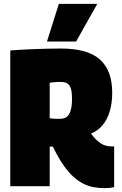

<svg xmlns="http://www.w3.org/2000/svg" viewBox="-20 -959 629 989"><path d="M517 10Q489 10 462 5Q435 0 409 -13Q383 -26 357 -49.5Q331 -73 305 -111Q279 -149 252 -204Q250 -204 248 -204Q246 -204 243 -204Q241 -204 239.5 -204Q238 -204 236 -204V0H33V-699Q84 -703 129 -705Q174 -707 215.5 -708Q257 -709 295 -709Q361 -709 411 -695.5Q461 -682 493.5 -653.5Q526 -625 542 -582Q558 -539 558 -481Q558 -429 545.5 -386.5Q533 -344 508.5 -314.5Q484 -285 449 -271Q461 -254 473.5 -241.5Q486 -229 499 -220.5Q512 -212 525.5 -208.5Q539 -205 554 -205Q558 -205 561.5 -205Q565 -205 568 -205V5Q560 7 548 8.5Q536 10 517 10ZM290 -347Q306 -347 317.5 -353Q329 -359 336.5 -372Q344 -385 347.5 -404.5Q351 -424 351 -451Q351 -481 346 -500Q341 -519 328.5 -528Q316 -537 294 -537Q288 -537 282 -537Q276 -537 270 -536.5Q264 -536 255.5 -535Q247 -534 236 -533V-350Q243 -349 248 -348.5Q253 -348 258.5 -347.5Q264 -347 271.5 -347Q279 -347 290 -347ZM222 -745 283 -939H481L372 -745Z"/></svg>

Font: Georama SemiCondensed Black
Style: Regular
Weight: 900
Width: 4
Designer: Jean-Baptiste Levee
Foundry: Production Type
Version: Version 1.001